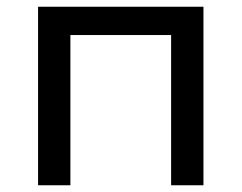

<svg xmlns="http://www.w3.org/2000/svg" viewBox="-20 -550 717 570"><path d="M93 -530V0H189V-446H488V0H584V-530Z"/></svg>

Font: AWKNG-Font Medium
Style: Regular
Weight: 500
Designer: Awakening Church
Foundry: Awakening Church
Version: Version 1.700;PS 001.700;hotconv 1.0.88;makeotf.lib2.5.64775